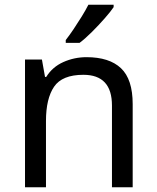

<svg xmlns="http://www.w3.org/2000/svg" viewBox="-20 -786 658 806"><path d="M343 -546Q439 -546 488 -499.5Q537 -453 537 -349V0H450V-343Q450 -472 330 -472Q241 -472 207 -422Q173 -372 173 -278V0H85V-536H156L169 -463H174Q200 -505 246 -525.5Q292 -546 343 -546ZM457 -756Q445 -738 420 -709.5Q395 -681 366.5 -652.5Q338 -624 314 -606H256V-618Q271 -637 288.5 -663Q306 -689 323 -716.5Q340 -744 351 -766H457Z"/></svg>

Font: Noto Sans Ethiopic
Style: Regular
Weight: 400
Designer: Monotype Design Team
Foundry: Monotype Imaging Inc.
Version: Version 2.102; ttfautohint (v1.8.4.7-5d5b)